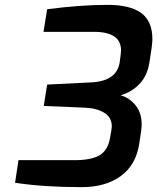

<svg xmlns="http://www.w3.org/2000/svg" viewBox="-20 -764 647 790"><path d="M42 -12 56 -105H288Q354 -105 388.5 -124.5Q423 -144 432 -193Q440 -233 440 -244Q440 -281 409 -300Q378 -319 329 -321L160 -328L174 -416L355 -425Q459 -430 472 -505Q478 -545 478 -557Q478 -633 366 -633H159L174 -726Q312 -744 423 -744Q515 -744 561 -710.5Q607 -677 607 -603Q607 -579 595 -508Q586 -451 553 -417.5Q520 -384 476 -372Q512 -362 537.5 -331Q563 -300 563 -251Q563 -234 553 -173Q540 -86 477.5 -40Q415 6 316 6Q160 6 42 -12Z"/></svg>

Font: Exo SemiBold
Style: Italic
Weight: 600
Italic angle: -9°
Designer: Natanael Gama
Foundry: Natanael Gama
Version: Version 1.500; ttfautohint (v1.6)